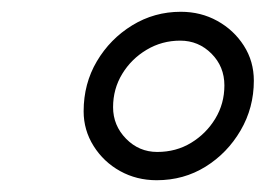

<svg xmlns="http://www.w3.org/2000/svg" viewBox="-20 -730 451 326"><path d="M246 -424Q212 -424 184 -439.5Q156 -455 139 -482Q122 -509 122 -541Q122 -588 144.5 -626Q167 -664 204.5 -687Q242 -710 287 -710Q321 -710 349 -694.5Q377 -679 394 -652.5Q411 -626 411 -593Q411 -547 388.5 -508.5Q366 -470 329 -447Q292 -424 246 -424ZM247 -472Q279 -472 304.5 -487.5Q330 -503 345.5 -528.5Q361 -554 361 -585Q361 -617 339 -639Q317 -661 286 -661Q255 -661 229 -645.5Q203 -630 187.5 -604.5Q172 -579 172 -548Q172 -517 194 -494.5Q216 -472 247 -472Z"/></svg>

Font: Red Hat Text VF
Style: Italic
Weight: 300
Italic angle: -12°
Designer: Pentagram, MCKL
Foundry: Pentagram, MCKL
Version: Version 1.023